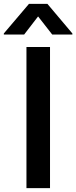

<svg xmlns="http://www.w3.org/2000/svg" viewBox="-68 -970 394 990"><path d="M189.9 -727.5V0H68.4V-727.5ZM201.2 -792 128.4 -885.3 56.6 -792H-48.3V-797.4L81.5 -950.2H176.3L305.2 -797.4V-792Z"/></svg>

Font: Inter Cardless Tabular Medium
Style: Regular
Weight: 500
Designer: Rasmus Andersson
Foundry: rsms
Version: Version 4.000;git-4fc901f